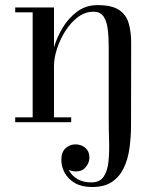

<svg xmlns="http://www.w3.org/2000/svg" viewBox="-20 -490 652 770"><path d="M349 260Q308.5 260 281.2 244.5Q254 229 240 204Q226 179 226 151Q226 120 243 104.5Q260 89 283 89Q295.5 89 308.2 94.2Q321 99.5 329.8 111.2Q338.5 123 338.5 143Q338.5 162 324.2 179.8Q310 197.5 285 197.5Q270.5 197.5 257.2 192Q244 186.5 235.5 176.2Q227 166 227 151H246Q246 174.5 257.8 195.2Q269.5 216 291.8 228.8Q314 241.5 346 241.5Q380 241.5 395.5 218.8Q411 196 415 158.2Q419 120.5 417.5 74Q416 27.5 416 -20V-301L506 -319.5L505.5 11.5Q505.5 60 499.2 104.8Q493 149.5 476 184.5Q459 219.5 428.5 239.8Q398 260 349 260ZM41 0V-19.5H265.5V0ZM111 0V-440.5H41V-460H196.5V0ZM184 -225.5Q184 -256.5 195.8 -297.8Q207.5 -339 231 -378.2Q254.5 -417.5 289.5 -443.5Q324.5 -469.5 371 -469.5Q428.5 -469.5 457.2 -450.2Q486 -431 496 -397Q506 -363 506 -319.5L416 -301Q416 -343 411.8 -375Q407.5 -407 394.5 -425Q381.5 -443 354.5 -443Q321 -443 292.2 -421.2Q263.5 -399.5 242 -365.5Q220.5 -331.5 208.5 -294.2Q196.5 -257 196.5 -225.5Z"/></svg>

Font: Bodoni Moda 11pt
Style: Regular
Weight: 400
Version: Version 2.004